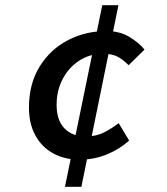

<svg xmlns="http://www.w3.org/2000/svg" viewBox="-20 -674 640 736"><path d="M285 -62Q228 -62 184 -86Q140 -110 115.5 -155Q91 -200 91 -261Q91 -353 132 -419Q173 -485 240.5 -520Q308 -555 388 -555Q438 -555 475 -533Q512 -511 534 -484L473 -424Q455 -443 433 -455.5Q411 -468 376 -468Q325 -468 284.5 -442Q244 -416 220.5 -371.5Q197 -327 197 -272Q197 -213 227 -182Q257 -151 308 -151Q349 -151 379 -166.5Q409 -182 435 -202L475 -135Q438 -102 389.5 -82Q341 -62 285 -62ZM229 42 372 -654H434L292 42Z"/></svg>

Font: Source Code Pro SemiBold
Style: Italic
Weight: 600
Italic angle: -11°
Monospace: yes
Designer: Paul D. Hunt, Teo Tuominen
Foundry: Adobe Systems Incorporated
Version: Version 1.016;hotconv 1.0.116;makeotfexe 2.5.65601